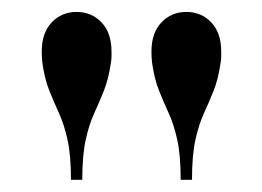

<svg xmlns="http://www.w3.org/2000/svg" viewBox="-20 -780 440 322"><path d="M283 -478.5Q283 -520 277.2 -545.8Q271.5 -571.5 263 -590Q254.5 -608.5 246.8 -627.8Q239 -647 235 -675Q234.5 -680.5 234.2 -684.8Q234 -689 234 -693.5Q234 -725 250.8 -742.5Q267.5 -760 292.5 -760Q317.5 -760 334.2 -742.5Q351 -725 351 -693.5Q351 -689 351 -684.8Q351 -680.5 350 -675Q346 -647 338.2 -627.8Q330.5 -608.5 322 -590Q313.5 -571.5 307.8 -545.8Q302 -520 302 -478.5ZM99 -478.5Q99 -520 93.2 -545.8Q87.5 -571.5 79 -590Q70.5 -608.5 62.8 -627.8Q55 -647 51 -675Q50.5 -680.5 50.2 -684.8Q50 -689 50 -693.5Q50 -725 66.8 -742.5Q83.5 -760 108.5 -760Q133.5 -760 150.2 -742.5Q167 -725 167 -693.5Q167 -689 167 -684.8Q167 -680.5 166 -675Q162 -647 154.2 -627.8Q146.5 -608.5 138 -590Q129.5 -571.5 123.8 -545.8Q118 -520 118 -478.5Z"/></svg>

Font: Bodoni Moda Medium
Style: Regular
Weight: 500
Designer: Owen Earl
Foundry: indestructible type
Version: Version 2.005